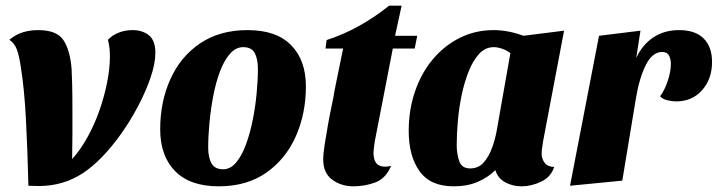

<svg xmlns="http://www.w3.org/2000/svg" viewBox="-20 -636 2527 676"><path d="M116 19Q107 19 98 18.5Q89 18 80 18Q77 -105 71.5 -212.5Q66 -320 54 -395Q48 -439 39.5 -461.5Q31 -484 13 -496Q36 -515 61 -522.5Q86 -530 114 -530Q179 -530 202.5 -496Q226 -462 232 -395Q233 -374 234 -341Q235 -308 235 -238Q235 -208 235 -168.5Q235 -129 234 -76Q263 -108 287.5 -152Q312 -196 329.5 -245.5Q347 -295 357 -345Q367 -395 367 -438Q367 -451 365.5 -466Q364 -481 360 -496Q374 -511 396.5 -520.5Q419 -530 447 -530Q481 -530 504 -512Q527 -494 527 -450Q527 -412 510 -362.5Q493 -313 466 -262Q439 -211 408 -167Q339 -70 270.5 -25.5Q202 19 116 19Z M750 20Q649 20 596.5 -33.5Q544 -87 544 -181Q544 -277 579.5 -356.5Q615 -436 684 -483Q753 -530 852 -530Q953 -530 1005 -477Q1057 -424 1057 -332Q1057 -236 1021.5 -156Q986 -76 917.5 -28Q849 20 750 20ZM766 -40Q791 -40 811 -63.5Q831 -87 845.5 -126Q860 -165 869.5 -212Q879 -259 883.5 -306.5Q888 -354 888 -394Q888 -428 877 -449Q866 -470 836 -470Q810 -470 789.5 -446.5Q769 -423 754.5 -384.5Q740 -346 731 -299Q722 -252 717.5 -204Q713 -156 713 -116Q713 -82 724.5 -61Q736 -40 766 -40Z M1225 20Q1181 20 1149.5 -3.5Q1118 -27 1118 -74Q1118 -94 1123 -126.5Q1128 -159 1134.5 -195.5Q1141 -232 1148 -264.5Q1155 -297 1158 -318L1188 -465H1126L1130 -495Q1245 -532 1350 -616H1394L1371 -510H1449L1440 -465H1363L1302 -151Q1299 -137 1297.5 -124.5Q1296 -112 1295 -100Q1295 -66 1311.5 -55.5Q1328 -45 1357 -52Q1338 -7 1301 6.5Q1264 20 1225 20Z M1577 20Q1495 20 1457 -33.5Q1419 -87 1419 -175Q1419 -250 1441.5 -315Q1464 -380 1504.5 -428Q1545 -476 1599.5 -503Q1654 -530 1718 -530Q1769 -530 1823 -510L1966 -528L1892 -138Q1891 -129 1889 -117Q1887 -105 1887 -96Q1887 -77 1897.5 -63Q1908 -49 1931 -48Q1920 -13 1885.5 3.5Q1851 20 1816 20Q1785 20 1759 6Q1733 -8 1724 -37Q1698 -11 1661.5 4.5Q1625 20 1577 20ZM1635 -43Q1665 -43 1683.5 -64.5Q1702 -86 1713 -117Q1724 -148 1729 -177L1777 -449Q1762 -460 1746.5 -465Q1731 -470 1719 -470Q1689 -470 1667.5 -447Q1646 -424 1630.5 -385.5Q1615 -347 1605.5 -301.5Q1596 -256 1592 -210Q1588 -164 1588 -125Q1588 -94 1597 -68.5Q1606 -43 1635 -43Z M1987 18 2089 -510 2235 -528 2220 -432Q2242 -479 2280.5 -504.5Q2319 -530 2371 -530Q2428 -530 2457.5 -500.5Q2487 -471 2487 -418Q2487 -358 2452 -318.5Q2417 -279 2361 -279Q2346 -279 2329.5 -283Q2313 -287 2304 -297Q2320 -318 2331 -351Q2342 -384 2342 -411Q2342 -428 2335.5 -440.5Q2329 -453 2311 -453Q2277 -453 2254 -407.5Q2231 -362 2219 -290L2171 0Z"/></svg>

Font: Sansita Swashed
Style: Bold
Weight: 700
Designer: Pablo Cosgaya
Foundry: Omnibus-Type
Version: Version 1.003; ttfautohint (v1.8.3)